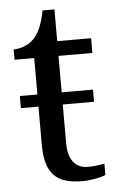

<svg xmlns="http://www.w3.org/2000/svg" viewBox="-50 -695 452 740"><g transform="rotate(-5 176.0 -324.5)"><path d="M265 -43C219 -43 189 -74 189 -142V-291H310V-338H189V-479H320V-536H189V-659H143C133 -608 120 -575 97 -551C75 -528 43 -519 19 -519V-479H95V-338H27V-291H95V-145C95 -30 139 10 240 10C272 10 312 2 329 -6V-50C308 -46 289 -43 265 -43Z"/></g></svg>

Font: Noto Serif Thai
Style: Regular
Weight: 400
Designer: Monotype Design Team
Foundry: Monotype Imaging Inc.
Version: Version 1.901